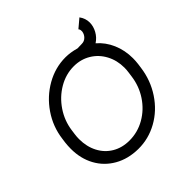

<svg xmlns="http://www.w3.org/2000/svg" viewBox="-212 -994 1194 1194"><g transform="rotate(-45 385.5 -397.0)"><path d="M714 -401Q714 -377 711 -353L707 -324Q694 -226 641 -146Q588 -66 508 -21.5Q428 23 338 22Q250 21 182.5 -17.5Q115 -56 78.5 -123Q42 -190 42 -275Q42 -301 45 -328L49 -357Q61 -452 115 -531Q169 -610 250 -656Q331 -702 421 -702Q464 -702 513 -688L552 -689Q574 -689 589.5 -704.5Q605 -720 608 -741V-748Q608 -760 601 -768L658 -816Q681 -785 681 -748Q681 -715 663.5 -683Q646 -651 615 -631Q662 -591 688 -531Q714 -471 714 -401ZM632 -357Q635 -377 635 -397Q635 -461 607 -513.5Q579 -566 529.5 -596Q480 -626 418 -626Q348 -626 285 -589Q222 -552 180 -489.5Q138 -427 128 -353L124 -324Q121 -303 121 -282Q121 -216 148 -164Q175 -112 224 -83Q273 -54 337 -54Q409 -54 472 -90Q535 -126 576.5 -188.5Q618 -251 628 -328Z"/></g></svg>

Font: Bellota Text
Style: Bold Italic
Weight: 700
Italic angle: -7.5°
Designer: Kemie Guaida
Foundry: Kemie Guaida
Version: Version 4.001